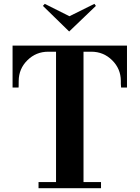

<svg xmlns="http://www.w3.org/2000/svg" viewBox="-20 -987 732 1007"><path d="M182.1 0V-32.2H273.9V-715.8H232.9Q168.9 -715.8 123.8 -671.1Q78.6 -626.5 78.1 -563Q78.1 -526.4 77.1 -527.8H45.9V-748H646V-527.8H615.2L613.8 -546.4V-563Q613.3 -626.5 568.1 -671.1Q522.9 -715.8 459 -715.8H418V-32.2H509.8V0ZM205.1 -956.1 214.8 -966.8 344.2 -901.9 475.1 -966.8 482.9 -956.1 342.8 -821.8Z"/></svg>

Font: Fin Serif Display
Style: Italic
Weight: 400
Designer: J. Blake Harris
Version: Version 1.006;FEAKit 1.0